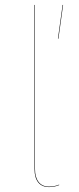

<svg xmlns="http://www.w3.org/2000/svg" viewBox="-20 -750 320 779"><path d="M120 -64V-730H122V-64Q122 -31 136.5 -12Q151 7 179 7Q201 7 220 -1V1Q201 9 179 9Q150 9 135 -10Q120 -29 120 -64ZM236 -730H234L215 -593H217Z"/></svg>

Font: FiraGO Two
Style: Regular
Weight: 100
Designer: bBox Type
Foundry: bBox Type GmbH
Version: Version 1.001